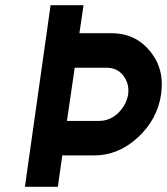

<svg xmlns="http://www.w3.org/2000/svg" viewBox="-20 -721 644 740"><path d="M175 -701 76 -1H203L220 -122H343Q436 -122 511 -191Q587 -261 601 -358Q615 -455 558 -524Q502 -593 409 -593H286L302 -701ZM268 -460H391Q431 -460 455 -430Q479 -399 474 -358Q467 -316 435 -285Q403 -255 362 -255H238Z"/></svg>

Font: Unageo
Style: Bold-Italic
Weight: 700
Designer: Richard Sepsi
Foundry: Richard Sepsi
Version: Version 2.000